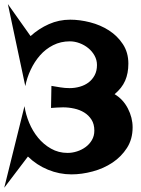

<svg xmlns="http://www.w3.org/2000/svg" viewBox="-40 -798 680 926"><path d="M599.6 -183.6Q599.6 -127 572.3 -84.5Q544.9 -42 502.4 -13.7Q460 14.6 407.2 28.8Q354.5 43 304.7 43Q246.1 43 191.4 20.5Q136.7 -2 94.7 -43L-19.5 107.4L78.1 -286.1Q84 -246.1 100.6 -206.1Q117.2 -166 143.6 -133.8Q169.9 -101.6 206.1 -81.1Q242.2 -60.5 286.1 -60.5Q308.6 -60.5 331.5 -67.9Q354.5 -75.2 373 -88.9Q391.6 -102.5 403.3 -122.6Q415 -142.6 415 -168Q415 -199.2 401.4 -220.7Q387.7 -242.2 366.2 -255.4Q344.7 -268.6 317.9 -274.4Q291 -280.3 264.6 -280.3Q250 -280.3 234.9 -279.3Q219.7 -278.3 206.1 -277.3L208 -383.8Q230.5 -379.9 252 -376.5Q273.4 -373 295.9 -373Q321.3 -373 345.2 -379.9Q369.1 -386.7 387.2 -400.4Q405.3 -414.1 416.5 -435.1Q427.7 -456.1 427.7 -484.4Q427.7 -508.8 416 -529.8Q404.3 -550.8 385.7 -565.9Q367.2 -581.1 343.8 -589.8Q320.3 -598.6 296.9 -598.6Q252.9 -598.6 216.3 -580.1Q179.7 -561.5 152.8 -530.8Q126 -500 107.9 -461.4Q89.8 -422.9 82 -382.8L-2 -778.3L107.4 -624Q147.5 -660.2 195.8 -681.6Q244.1 -703.1 298.8 -703.1Q344.7 -703.1 394.5 -690.4Q444.3 -677.7 485.4 -651.4Q526.4 -625 552.7 -585Q579.1 -544.9 579.1 -491.2Q579.1 -444.3 563.5 -408.7Q547.9 -373 512.7 -343.8Q553.7 -319.3 576.7 -274.9Q599.6 -230.5 599.6 -183.6Z"/></svg>

Font: Fontdiner Swanky
Style: Regular
Weight: 400
Designer: Font Diner, Inc
Foundry: Font Diner, Inc
Version: Version 1.001